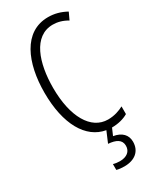

<svg xmlns="http://www.w3.org/2000/svg" viewBox="-240 -795 910 1106"><g transform="rotate(-30 215.5 -242.5)"><path d="M353 141C353 96 324 65 269 56L289 10C330 10 369 0 397 -17V-68C371 -54 336 -41 293 -41C180 -41 109 -165 109 -357C109 -521 159 -674 289 -674C321 -674 354 -665 385 -646L407 -693C369 -714 330 -725 287 -725C123 -725 52 -555 52 -358C52 -148 129 -14 253 7L222 80C273 84 306 100 306 141C306 179 277 201 232 201C218 201 201 199 188 195V234C202 238 221 240 239 240C310 240 353 203 353 141Z"/></g></svg>

Font: Noto Sans Devanagari UI ExtraCondensed Light
Style: Regular
Weight: 300
Width: 2
Designer: Jelle Bosma - Monotype Design Team
Foundry: Monotype Imaging Inc.
Version: Version 2.004